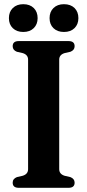

<svg xmlns="http://www.w3.org/2000/svg" viewBox="-20 -896 416 916"><path d="M262.5 -89Q262.5 -65.5 288 -57.5L316 -51Q336 -43 336 -24.5Q336 0 307 0H69.5Q40.5 0 40.5 -24.5Q40.5 -43 60.5 -51L88.5 -57.5Q114 -65.5 114 -89V-611.5Q114 -634.5 89 -642.5L60.5 -649Q40.5 -657 40.5 -675.5Q40.5 -700 69.5 -700H307Q336 -700 336 -675.5Q336 -657 316 -649L287.5 -642.5Q262.5 -634.5 262.5 -611.5ZM91 -743.5Q60 -743.5 41.2 -761.5Q22.5 -779.5 22.5 -809.5Q22.5 -839.5 41.2 -857.8Q60 -876 91 -876Q122.5 -876 141 -857.8Q159.5 -839.5 159.5 -809.5Q159.5 -780 141 -761.8Q122.5 -743.5 91 -743.5ZM285 -743.5Q254 -743.5 235.2 -761.5Q216.5 -779.5 216.5 -809.5Q216.5 -839.5 235.2 -857.8Q254 -876 285 -876Q317 -876 335.5 -857.8Q354 -839.5 354 -809.5Q354 -780 335.5 -761.8Q317 -743.5 285 -743.5Z"/></svg>

Font: Fraunces 72pt Soft SemiBold
Style: Regular
Weight: 600
Version: Version 1.000;[b76b70a41]